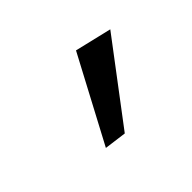

<svg xmlns="http://www.w3.org/2000/svg" viewBox="-51 -801 309 309"><g transform="rotate(-45 103.5 -646.0)"><path d="M133 -721 196 -706 94 -571 56 -576Z"/></g></svg>

Font: Arsenal
Style: Regular
Weight: 400
Designer: Andrij Shevchenko
Foundry: Stairsfor.com
Version: Version 1.000